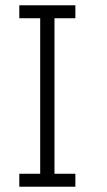

<svg xmlns="http://www.w3.org/2000/svg" viewBox="-20 -706 404 726"><path d="M53 -686V-637H132V-49H53V0H265V-49H186V-637H265V-686H53Z"/></svg>

Font: ChivoLight
Style: Regular
Weight: 300
Designer: Hector Gatti
Foundry: Omnibus-Type
Version: Version 1.004;PS 001.004;hotconv 1.0.88;makeotf.lib2.5.64775